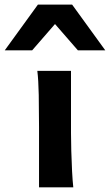

<svg xmlns="http://www.w3.org/2000/svg" viewBox="-79 -801 470 821"><path d="M80.6 -498H224.6Q224.6 -461.4 224.6 -419.9Q224.6 -378.4 224.6 -339.6Q224.6 -300.8 224.6 -272Q224.6 -243.2 224.6 -231.9Q224.6 -200.7 225.8 -156Q227.1 -111.3 229.2 -68.8Q231.4 -26.4 234.4 0H87.9Q87.9 -35.2 87.9 -82.5Q87.9 -129.9 87.9 -177Q87.9 -224.1 87.9 -258.8Q87.9 -330.1 86.7 -394.8Q85.4 -459.5 80.6 -498ZM371.1 -585.9H253.9L156.2 -698.2L58.6 -585.9H-58.6L83 -781.2H229.5Z"/></svg>

Font: Andika
Style: Bold
Weight: 700
Designer: Victor Gaultney, Annie Olsen, Julie Remington, Don Collingsworth, Eric Hays, Becca Hirsbrunner
Foundry: SIL International
Version: Version 6.101